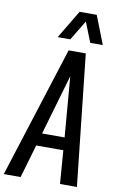

<svg xmlns="http://www.w3.org/2000/svg" viewBox="-115 -1110 716 1168"><g transform="rotate(10 243.5 -526.0)"><path d="M173.8 -877.4 278.3 -1052.2H384.3L452.6 -877.4H375L326.2 -1000.5L251.5 -877.4ZM-4.4 0 253.4 -809.6H359.4L447.3 0H342.8L327.1 -205.6H159.7L99.6 0ZM182.1 -283.7H321.3L290.5 -656.2Z"/></g></svg>

Font: Oswald
Style: Regular
Weight: 400
Designer: Vernon Adams
Foundry: Vernon Adams
Version: 3.0; ttfautohint (v0.94.23-7a4d-dirty) -l 8 -r 50 -G 200 -x 